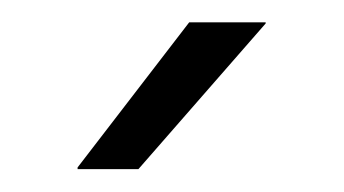

<svg xmlns="http://www.w3.org/2000/svg" viewBox="-20 -702 308 172"><path d="M149.5 -682H218V-681L104 -550.5H49.5V-552Z"/></svg>

Font: Anek Gujarati Light
Style: Regular
Weight: 300
Designer: Mrunmayee Ghaisas (Gujarati), Yesha Goshar (Latin)
Foundry: Ek Type
Version: Version 1.003